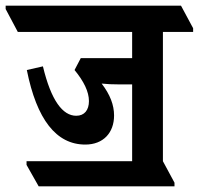

<svg xmlns="http://www.w3.org/2000/svg" viewBox="-75 -645 704 680"><path d="M62 15H543V2L502 -74V-532H609V-545L566 -625H-55V-613L-12 -532H393V-439H211L189 -397C222 -357 240 -320 240 -287C240 -255 224 -235 195 -235C147 -235 106 -289 77 -410L20 -397C55 -222 124 -133 227 -133C291 -133 329 -175 329 -236C329 -273 315 -310 285 -349C303 -347 325 -346 350 -346H393V-74H19V-61Z"/></svg>

Font: Noto Serif Devanagari ExtraCondensed
Style: Bold
Weight: 700
Width: 2
Designer: Universal Thirst, Indian Type Foundry and the Monotype Design Team
Foundry: Monotype Imaging Inc.
Version: Version 2.004